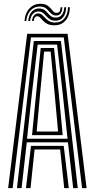

<svg xmlns="http://www.w3.org/2000/svg" viewBox="-20 -975 491 995"><path d="M22.2 0 120.8 -800H330.2L428.8 0H405.5L310.5 -781.2H140.5L45.5 0ZM114.5 0 140.8 -219H310.2L336.5 0H312.8L291.8 -200.5H159.2L138.2 0ZM68 0 155.2 -762.5H295.8L383 0H359.2L332.2 -237.5H118.8L91.8 0ZM120 -256H330L305.5 -485.5L275.8 -743.8H175.2L144.8 -485.5ZM146 -274.8 166.8 -485.5 191 -726.2H260L285 -485.5L305 -274.8ZM170 -293.2H281L263.5 -485.5L242.5 -707.5H208.5L187.5 -485.5ZM107 -866.2Q109.8 -907.5 133.6 -932.1Q157.5 -956.8 193.5 -955.2Q213 -954.5 224.1 -947.5Q235.2 -940.5 242.4 -931.6Q249.5 -922.8 256.1 -915.9Q262.8 -909 273.2 -908.5Q283.5 -908 288.4 -915.2Q293.2 -922.5 294 -937.2H303Q302.2 -916 294.4 -905.1Q286.5 -894.2 270.2 -894.5Q256.8 -895 248.5 -901.8Q240.2 -908.5 233.1 -917.2Q226 -926 216.2 -933.1Q206.5 -940.2 189.8 -941Q160 -943 139.4 -921.8Q118.8 -900.5 116.5 -866.2ZM126.5 -866.2Q128.8 -898 145.1 -915.2Q161.5 -932.5 185.2 -931Q201 -930.2 210.5 -923.2Q220 -916.2 227.4 -907.2Q234.8 -898.2 243.8 -891.4Q252.8 -884.5 267.5 -884Q287.5 -883.2 299.5 -897.1Q311.5 -911 312.8 -937.2H322.8Q321.8 -903.5 306.8 -885.1Q291.8 -866.8 265.8 -867.8Q249 -868.2 238.5 -875.2Q228 -882.2 220 -891.4Q212 -900.5 203.5 -907.6Q195 -914.8 182 -915.5Q163.5 -916.8 150.5 -902.9Q137.5 -889 136.2 -866.2ZM146 -866.2Q147.5 -885 156.9 -895.8Q166.2 -906.5 179.8 -905.2Q190.5 -904.5 198.4 -897.6Q206.2 -890.8 214.4 -881.8Q222.5 -872.8 233.9 -865.9Q245.2 -859 262.8 -858.2Q293.8 -857 312.8 -878.8Q331.8 -900.5 332.2 -937.2H342.2Q341 -892.8 318.9 -867.8Q296.8 -842.8 258.8 -844Q238.2 -844.5 225.1 -851.4Q212 -858.2 203.8 -867Q195.5 -875.8 189.1 -882.8Q182.8 -889.8 175.8 -890.8Q168.2 -892 161.9 -885.5Q155.5 -879 155.2 -866.2Z"/></svg>

Font: Big Shoulders Inline Text Thin
Style: Bold
Weight: 700
Version: Version 2.002